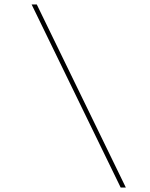

<svg xmlns="http://www.w3.org/2000/svg" viewBox="-20 -765 669 856"><path d="M541 71H518L121 -745H144Z"/></svg>

Font: DM Sans 36pt Thin
Style: Italic
Weight: 250
Italic angle: -10°
Designer: Colophon Foundry, Jonny Pinhorn
Foundry: Colophon Foundry
Version: Version 4.004;gftools[0.9.30]